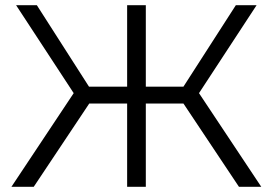

<svg xmlns="http://www.w3.org/2000/svg" viewBox="-20 -720 1051 740"><path d="M687 -321H542V0H470V-321H324L110 0H24L264 -361L42 -700H122L323 -386H470V-700H542V-386H687L889 -700H969L747 -361L987 0H901Z"/></svg>

Font: APTA Sans Regular
Style: Regular
Weight: 400
Version: Version 7.200